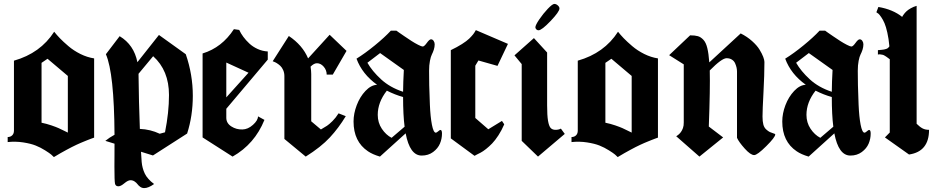

<svg xmlns="http://www.w3.org/2000/svg" viewBox="-20 -799 4815 988"><path d="M329.1 -408.2 224.6 -496.6 193.8 -475.6V-167.5Q220.2 -162.1 244.4 -153.8Q268.6 -145.5 281.7 -139.6Q294.9 -133.8 310.1 -126Q325.2 -118.2 329.1 -116.7ZM51.8 -126.5V-486.8Q188 -525.4 258.8 -635.7Q271.5 -619.6 288.1 -602.3Q304.7 -585 331.8 -561.8Q358.9 -538.6 393.8 -521.2Q428.7 -503.9 464.4 -498.5V-90.8Q461.4 -89.8 448.7 -85.2Q436 -80.6 431.6 -78.6Q427.2 -76.7 414.8 -71.8Q402.3 -66.9 394.8 -63.5Q387.2 -60.1 374 -54.2Q360.8 -48.3 349.4 -42.2Q337.9 -36.1 323 -28.3Q308.1 -20.5 291.7 -11Q275.4 -1.5 257.3 9.3Q251 2.9 243.4 -3.7Q235.8 -10.3 212.4 -25.1Q189 -40 163.8 -50Q138.7 -60.1 99.4 -66.2Q60.1 -72.3 19.5 -67.9V-93.8Q33.7 -93.8 42.7 -102.5Q51.8 -111.3 51.8 -126.5Z M589.4 159.7Q574.7 159.7 571.8 146Q568.8 132.3 568.8 57.6Q568.8 43 569.1 3.7Q569.3 -35.6 569.3 -59.6L522 -74.2Q543 -91.3 569.3 -105.5Q567.4 -422.4 524.9 -520L595.7 -612.8Q669.4 -568.4 687 -479L797.9 -619.1L936 -520Q972.2 -415 972.2 -306.2Q972.2 -202.6 942.9 -111.8L767.1 1L705.6 -18.1Q707.5 16.6 709 34.2Q711.9 66.9 725.3 94.7Q738.8 122.6 772.9 147.9Q743.7 168.9 722.2 168.9Q710.9 168.9 701.9 162.6Q692.9 156.2 687.5 148.7Q682.1 141.1 672.6 134.8Q663.1 128.4 651.4 128.4Q638.7 128.4 620.1 144Q601.6 159.7 589.4 159.7ZM699.7 -135.7Q754.4 -133.3 801.8 -110.8L829.1 -118.2Q849.6 -220.7 849.6 -310.1Q849.6 -436.5 768.1 -509.8L692.9 -419.4V-414.1Q694.3 -275.9 699.7 -135.7Z M1022.5 -91.8V-523.9Q1122.1 -554.2 1183.6 -648.9L1210.9 -645Q1219.2 -627 1232.2 -609.4Q1245.1 -591.8 1263.2 -575Q1281.2 -558.1 1305.9 -546.9Q1330.6 -535.6 1357.9 -534.2V-492.2L1144.5 -239.3V-192.9Q1144.5 -165 1170.4 -148.4Q1196.3 -131.8 1227.5 -132.8Q1255.9 -133.3 1281.7 -156.5Q1307.6 -179.7 1307.6 -200.2L1340.8 -182.1Q1290.5 -57.6 1176.8 6.8ZM1144.5 -297.9 1258.8 -424.8 1144.5 -477.1Z M1383.3 -483.9 1466.3 -613.8Q1537.1 -566.4 1565.4 -498.5L1676.3 -620.1L1763.2 -537.1L1692.4 -415H1661.1Q1661.1 -438 1645.8 -455.8Q1630.4 -473.6 1610.8 -473.6Q1595.7 -473.6 1578.1 -456.1Q1581.5 -434.6 1581.5 -418V-174.8L1631.3 -132.8Q1652.3 -145 1662.8 -151.9Q1673.3 -158.7 1690.7 -175.8Q1708 -192.9 1722.2 -215.8L1759.3 -201.2Q1723.1 -141.1 1677.5 -91.8Q1631.8 -42.5 1553.2 6.8L1443.4 -84V-407.2Q1443.4 -423.8 1437.3 -438Q1431.2 -452.1 1422.4 -460.2Q1413.6 -468.3 1404.5 -473.9Q1395.5 -479.5 1389.2 -481.4Z M1920.4 -362.8Q1843.8 -417.5 1814.5 -497.1Q1857.9 -523.9 1908.7 -565.4Q1959.5 -606.9 1991.2 -641.1H2020Q2024.4 -637.7 2032.2 -632.3Q2040 -627 2060.5 -612.8Q2081.1 -598.6 2097.9 -587.9Q2114.7 -577.1 2131.8 -568.4Q2148.9 -559.6 2155.3 -559.6Q2163.1 -559.6 2176.3 -578.1Q2189.5 -596.7 2197.8 -596.7Q2206.1 -596.7 2211.4 -588.6Q2216.8 -580.6 2216.8 -570.8Q2216.8 -557.1 2212.4 -543.5Q2208 -529.8 2202.4 -519Q2196.8 -508.3 2192.4 -486.1Q2188 -463.9 2188 -434.6Q2188 -397 2188.7 -360.4Q2189.5 -323.7 2192.1 -260.3Q2194.8 -196.8 2202.6 -157Q2210.4 -117.2 2222.2 -116.2Q2227.1 -116.2 2234.9 -123.3Q2242.7 -130.4 2246.1 -130.4Q2254.4 -130.4 2254.4 -111.8Q2254.4 -85 2243.9 -60.1Q2233.4 -35.2 2208.7 -16.8Q2184.1 1.5 2149.9 1.5Q2088.9 1.5 2067.4 -112.8L1935.1 6.8Q1897 -4.4 1873.5 -20.5Q1799.3 -70.3 1799.3 -173.8Q1799.3 -214.8 1815.7 -257.8Q1832 -300.8 1860.6 -331.1Q1889.2 -361.3 1920.4 -362.8ZM1970.7 -332.5Q1923.8 -272.9 1923.8 -208Q1923.8 -168 1944.8 -136.5Q1965.8 -105 1995.1 -89.8L2062 -147Q2054.2 -207.5 2054.2 -299.8Q2013.2 -311 1970.7 -332.5ZM1870.6 -476.1Q1895.5 -432.6 1940.9 -390.9Q1986.3 -349.1 2054.2 -326.7Q2054.7 -377 2058.1 -439L1936 -525.9Z M2299.8 -86.9V-541Q2332.5 -556.6 2357.2 -572.3Q2381.8 -587.9 2394.3 -600.1Q2406.7 -612.3 2414.1 -621.6Q2421.4 -630.9 2424.6 -637.2Q2427.7 -643.6 2428.7 -644L2593.8 -573.2L2540 -460L2441.9 -487.8L2425.8 -460.9V-191.9L2492.7 -133.8L2563 -176.8L2574.7 -159.2Q2561.5 -128.4 2544.7 -102.5Q2527.8 -76.7 2512.5 -60.8Q2497.1 -44.9 2481 -32.2Q2464.8 -19.5 2453.6 -13.7Q2442.4 -7.8 2432.9 -3.2Q2423.3 1.5 2421.9 2.9Z M2751 -643.1Q2743.7 -643.1 2739.3 -648.4Q2734.9 -653.8 2734.9 -658.2Q2734.9 -669.4 2754.9 -699Q2774.9 -728.5 2798.8 -753.7Q2822.8 -778.8 2832.5 -778.8Q2841.8 -778.8 2850.3 -771.2Q2858.9 -763.7 2858.9 -755.4Q2858.9 -738.8 2813.2 -690.9Q2767.6 -643.1 2751 -643.1ZM2838.4 -130.9Q2822.3 -130.9 2813.5 -140.6Q2804.7 -150.4 2800 -177.7Q2795.4 -205.1 2795.4 -256.8V-528.8L2727.5 -603L2627.4 -514.2L2664.6 -469.2V-74.2L2748.5 6.8L2886.2 -109.9L2866.2 -137.2Q2855 -130.9 2838.4 -130.9Z M3230.5 -408.2 3126 -496.6 3095.2 -475.6V-167.5Q3121.6 -162.1 3145.8 -153.8Q3169.9 -145.5 3183.1 -139.6Q3196.3 -133.8 3211.4 -126Q3226.6 -118.2 3230.5 -116.7ZM2953.1 -126.5V-486.8Q3089.4 -525.4 3160.2 -635.7Q3172.9 -619.6 3189.5 -602.3Q3206.1 -585 3233.2 -561.8Q3260.3 -538.6 3295.2 -521.2Q3330.1 -503.9 3365.7 -498.5V-90.8Q3362.8 -89.8 3350.1 -85.2Q3337.4 -80.6 3333 -78.6Q3328.6 -76.7 3316.2 -71.8Q3303.7 -66.9 3296.1 -63.5Q3288.6 -60.1 3275.4 -54.2Q3262.2 -48.3 3250.7 -42.2Q3239.3 -36.1 3224.4 -28.3Q3209.5 -20.5 3193.1 -11Q3176.8 -1.5 3158.7 9.3Q3152.3 2.9 3144.8 -3.7Q3137.2 -10.3 3113.8 -25.1Q3090.3 -40 3065.2 -50Q3040 -60.1 3000.7 -66.2Q2961.4 -72.3 2920.9 -67.9V-93.8Q2935.1 -93.8 2944.1 -102.5Q2953.1 -111.3 2953.1 -126.5Z M3913.6 -480Q3913.6 -413.6 3908.7 -323Q3903.8 -232.4 3903.8 -199.2Q3903.8 -174.3 3908 -158.4Q3912.1 -142.6 3922.6 -133.1Q3933.1 -123.5 3941.4 -119.6Q3949.7 -115.7 3967.3 -109.9Q3969.2 -109.4 3969.2 -106.9Q3969.2 -92.8 3923.1 -46.9Q3877 -1 3860.8 -1Q3842.3 -1 3812.3 -34.4Q3782.2 -67.9 3772.5 -89.8V-430.2Q3772.5 -440.4 3770.3 -450.7Q3768.1 -460.9 3762.9 -472.9Q3757.8 -484.9 3746.3 -492.2Q3734.9 -499.5 3718.8 -499.5Q3694.3 -499.5 3632.3 -436.5Q3634.8 -344.7 3627.4 -147.9L3701.2 -91.8L3579.1 6.8L3459.5 -98.1L3462.4 -99.6Q3465.3 -101.6 3467 -102.8Q3468.8 -104 3472.2 -106.9Q3475.6 -109.9 3478.3 -112.8Q3481 -115.7 3484.1 -119.9Q3487.3 -124 3489.7 -129.2Q3492.2 -134.3 3494.4 -140.1Q3496.6 -146 3497.6 -153.3Q3498.5 -160.6 3498.5 -168.9V-467.8L3423.3 -515.1L3531.2 -617.2Q3556.2 -617.2 3571.3 -612.8Q3586.4 -608.4 3599.6 -594.2Q3612.8 -580.1 3619.6 -552Q3626.5 -523.9 3629.9 -478L3791.5 -627Q3824.7 -610.4 3850.1 -587.6Q3875.5 -564.9 3888.4 -543.7Q3901.4 -522.5 3907.5 -506.1Q3913.6 -489.7 3913.6 -480Z M4126.5 -362.8Q4049.8 -417.5 4020.5 -497.1Q4064 -523.9 4114.7 -565.4Q4165.5 -606.9 4197.3 -641.1H4226.1Q4230.5 -637.7 4238.3 -632.3Q4246.1 -627 4266.6 -612.8Q4287.1 -598.6 4304 -587.9Q4320.8 -577.1 4337.9 -568.4Q4355 -559.6 4361.3 -559.6Q4369.1 -559.6 4382.3 -578.1Q4395.5 -596.7 4403.8 -596.7Q4412.1 -596.7 4417.5 -588.6Q4422.9 -580.6 4422.9 -570.8Q4422.9 -557.1 4418.5 -543.5Q4414.1 -529.8 4408.4 -519Q4402.8 -508.3 4398.4 -486.1Q4394 -463.9 4394 -434.6Q4394 -397 4394.8 -360.4Q4395.5 -323.7 4398.2 -260.3Q4400.9 -196.8 4408.7 -157Q4416.5 -117.2 4428.2 -116.2Q4433.1 -116.2 4440.9 -123.3Q4448.7 -130.4 4452.1 -130.4Q4460.4 -130.4 4460.4 -111.8Q4460.4 -85 4450 -60.1Q4439.5 -35.2 4414.8 -16.8Q4390.1 1.5 4356 1.5Q4294.9 1.5 4273.4 -112.8L4141.1 6.8Q4103 -4.4 4079.6 -20.5Q4005.4 -70.3 4005.4 -173.8Q4005.4 -214.8 4021.7 -257.8Q4038.1 -300.8 4066.7 -331.1Q4095.2 -361.3 4126.5 -362.8ZM4176.8 -332.5Q4129.9 -272.9 4129.9 -208Q4129.9 -168 4150.9 -136.5Q4171.9 -105 4201.2 -89.8L4268.1 -147Q4260.3 -207.5 4260.3 -299.8Q4219.2 -311 4176.8 -332.5ZM4076.7 -476.1Q4101.6 -432.6 4147 -390.9Q4192.4 -349.1 4260.3 -326.7Q4260.7 -377 4264.2 -439L4142.1 -525.9Z M4696.8 -162.1Q4712.9 -146 4727.1 -138.4Q4741.2 -130.9 4760.7 -130.9Q4760.7 -19 4657.7 -3.9L4533.7 -91.8L4558.6 -117.2V-486.8V-494.1Q4555.2 -496.6 4549.1 -501.2Q4543 -505.9 4540 -507.8Q4537.1 -509.8 4531.2 -513.2Q4525.4 -516.6 4521.7 -517.1Q4518.1 -517.6 4510.7 -519Q4503.4 -520.5 4497.6 -518.1V-541Q4500 -541 4507.1 -541.7Q4514.2 -542.5 4516.8 -542.7Q4519.5 -543 4525.4 -543.7Q4531.2 -544.4 4533.9 -545.4Q4536.6 -546.4 4541 -547.6Q4545.4 -548.8 4547.6 -550.8Q4549.8 -552.7 4552.5 -555.2Q4555.2 -557.6 4556.6 -561Q4553.2 -599.6 4546.1 -630.9Q4539.1 -662.1 4531.5 -679.7Q4523.9 -697.3 4514.9 -710.4Q4505.9 -723.6 4500.5 -728.3Q4495.1 -732.9 4489.7 -735.8L4500 -763.2Q4574.7 -750.5 4622.6 -711.9Q4623 -713.4 4624.5 -716.3Q4626 -719.2 4631.8 -726.8Q4637.7 -734.4 4645.3 -741.5Q4652.8 -748.5 4666.5 -756.3Q4680.2 -764.2 4696.8 -769Z"/></svg>

Font: KJV1611
Style: Regular
Weight: 400
Version: Version 3.6.1